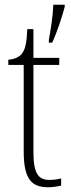

<svg xmlns="http://www.w3.org/2000/svg" viewBox="-20 -780 300 810"><path d="M186 -612V-600H200C220 -642 242 -709 253 -751V-760H205C203 -713 195 -660 186 -612ZM183 10C201 10 221 7 238 3V-27C220 -23 206 -21 188 -21C142 -21 121 -48 121 -139V-506H230V-536H121V-657H95C93 -605 88 -573 72 -553C60 -539 41 -530 15 -528V-506H80V-142C80 -28 110 10 183 10Z"/></svg>

Font: Noto Serif Hebrew Condensed ExtraLight
Style: Regular
Weight: 200
Width: 3
Designer: Monotype Design Team
Foundry: Monotype Imaging Inc.
Version: Version 2.004